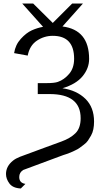

<svg xmlns="http://www.w3.org/2000/svg" viewBox="-20 -863 586 1088"><path d="M14 123Q14 79 54 47Q69 35 93 25.5Q117 16 235 -27Q292 -48 328 -61Q378 -79 407.5 -108Q437 -137 437 -193Q437 -330 261 -330H194V-392H244Q289 -392 308 -399Q343 -411 371.5 -444Q400 -477 400 -530Q400 -660 279 -660Q230 -660 189 -632.5Q148 -605 137 -548L60 -562Q67 -609 98 -643Q129 -677 160 -691Q191 -705 224 -711L106 -843H168L279 -733L389 -843H450L334 -713Q485 -694 485 -529Q485 -476 448 -431Q411 -386 334 -363Q415 -351 464 -303Q513 -255 513 -174Q513 -151 509 -131Q505 -111 496 -95Q487 -79 478.5 -66.5Q470 -54 455 -43Q440 -32 431 -25Q422 -18 404.5 -10Q387 -2 380.5 1Q374 4 356.5 10Q339 16 338 16Q114 99 112 100Q89 114 89 140Q89 174 124 179L98 205Q53 203 33.5 177Q14 151 14 123Z"/></svg>

Font: CMU Sans Serif
Style: Medium
Weight: 500
Version: Version 0.7.0